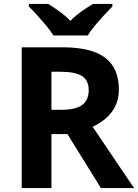

<svg xmlns="http://www.w3.org/2000/svg" viewBox="-20 -954 700 974"><path d="M298 -714Q444 -714 513.5 -661Q583 -608 583 -500Q583 -451 564.5 -414.5Q546 -378 515.5 -352.5Q485 -327 450 -311L660 0H492L322 -274H241V0H90V-714ZM287 -590H241V-397H290Q365 -397 397.5 -422Q430 -447 430 -496Q430 -547 395.5 -568.5Q361 -590 287 -590ZM251 -774Q237 -797 214.5 -824Q192 -851 168.5 -877Q145 -903 126 -921V-934H225Q251 -918 281 -896.5Q311 -875 337 -848Q363 -875 394 -896.5Q425 -918 451 -934H550V-921Q532 -903 508 -877Q484 -851 461.5 -824Q439 -797 425 -774Z"/></svg>

Font: Noto Sans Tai Tham
Style: Bold
Weight: 700
Designer: Monotype Design Team 2013. Revised by David WIlliams 2020
Foundry: Monotype Imaging Inc.
Version: Version 2.002; ttfautohint (v1.8.4.7-5d5b)